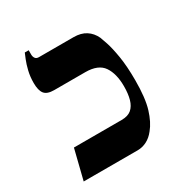

<svg xmlns="http://www.w3.org/2000/svg" viewBox="-144 -704 769 812"><g transform="rotate(-30 240.0 -298.5)"><path d="M33 0 69 -145H302Q333 -145 350 -159.5Q367 -174 374.5 -200.5Q382 -227 382 -264Q382 -325 357.5 -361Q333 -397 270 -397H118Q84 -397 71 -413.5Q58 -430 58 -466Q58 -497 64.5 -524Q71 -551 79 -570.5Q87 -590 90 -597H109V-576Q109 -565 114.5 -557.5Q120 -550 132 -550H301Q337 -550 361 -534.5Q385 -519 398 -491Q401 -484 410.5 -455.5Q420 -427 428 -378.5Q436 -330 436 -262Q436 -175 420.5 -124.5Q405 -74 380 -44Q363 -22 341.5 -11Q320 0 297 0Z"/></g></svg>

Font: Frank Ruhl Libre SemiBold
Style: Regular
Weight: 600
Designer: Yanek Iontef
Foundry: Fontef
Version: Version 6.003;gftools[0.9.30]